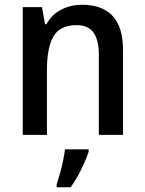

<svg xmlns="http://www.w3.org/2000/svg" viewBox="-20 -620 611 810"><path d="M326 -600Q410 -600 454.5 -553.5Q499 -507 499 -407V-51H397V-389Q397 -451 374.5 -482.5Q352 -514 303 -514Q233 -514 205.5 -466.5Q178 -419 178 -324V-51H76V-590H157L170 -518H176Q199 -560 239.5 -580Q280 -600 326 -600ZM354 20Q344 51 323 94Q302 137 278 170H219V158Q225 140 232.5 113.5Q240 87 246 59Q252 31 254 10H354Z"/></svg>

Font: Noto Sans Tamil UI SemiCondensed Medium
Style: Regular
Weight: 500
Width: 4
Designer: Jelle Bosma - Monotype Design Team
Foundry: Monotype Imaging Inc.
Version: Version 2.004; ttfautohint (v1.8.4.7-5d5b)